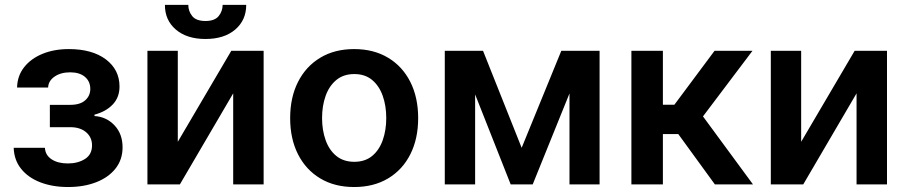

<svg xmlns="http://www.w3.org/2000/svg" viewBox="-20 -753 3708 784"><path d="M35.9 -149.5H163.4Q165.1 -119.3 190.7 -102.5Q216.3 -85.6 257.1 -85.6Q298.3 -85.6 327.1 -103.9Q355.8 -122.2 355.8 -159.4Q355.8 -192.5 331.5 -213.1Q307.2 -233.7 267 -233.7H183.6V-324.9H267Q307.2 -324.9 327.9 -343.4Q348.7 -361.9 348.7 -389.9Q348.7 -420.5 326.9 -439.1Q305 -457.7 266.7 -457.7Q228.3 -457.7 202.9 -440.3Q177.6 -422.9 176.5 -395.6H49.7Q50.8 -443.2 78.5 -478.5Q106.2 -513.8 153.6 -533.2Q201 -552.6 260.7 -552.6Q356.5 -552.6 412.3 -510.5Q468 -468.4 468 -399.5Q468 -355.5 440.3 -326.3Q412.6 -297.2 365.8 -284.8V-279.1Q414.4 -276.3 447.4 -241.3Q480.5 -206.3 480.5 -151.3Q480.5 -101.2 451.7 -64.8Q422.9 -28.4 372.7 -8.9Q322.4 10.7 257.8 10.7Q195 10.7 145.2 -8.3Q95.5 -27.3 66.6 -63.2Q37.6 -99.1 35.9 -149.5Z M706 -174 924.4 -545.5H1056.5V0H932.2V-371.8L714.5 0H582V-545.5H706ZM889.2 -733H985.4Q985.4 -670.8 940.5 -632.3Q895.6 -593.8 818.9 -593.8Q742.9 -593.8 698 -632.3Q653.1 -670.8 653.4 -733H748.9Q748.9 -707.4 764.9 -687.3Q780.9 -667.3 818.9 -667.3Q856.5 -667.3 872.7 -687.1Q888.8 -707 889.2 -733Z M1426.1 10.7Q1346.2 10.7 1287.6 -24.5Q1229 -59.7 1196.9 -123Q1164.8 -186.4 1164.8 -270.6Q1164.8 -355.1 1196.9 -418.5Q1229 -481.9 1287.6 -517.2Q1346.2 -552.6 1426.1 -552.6Q1506 -552.6 1564.8 -517.2Q1623.6 -481.9 1655.5 -418.5Q1687.5 -355.1 1687.5 -270.6Q1687.5 -186.4 1655.5 -123Q1623.6 -59.7 1564.8 -24.5Q1506 10.7 1426.1 10.7ZM1426.8 -92.3Q1470.5 -92.3 1499.5 -116.1Q1528.4 -139.9 1542.8 -180.6Q1557.2 -221.2 1557.2 -271Q1557.2 -321 1542.8 -361.7Q1528.4 -402.3 1499.5 -426.5Q1470.5 -450.6 1426.8 -450.6Q1382.8 -450.6 1353.5 -426.5Q1324.2 -402.3 1309.7 -361.7Q1295.1 -321 1295.1 -271Q1295.1 -221.2 1309.7 -180.6Q1324.2 -139.9 1353.5 -116.1Q1382.8 -92.3 1426.8 -92.3Z M2110.1 -149.5 2272 -545.5H2428.3V0H2305.4V-371.4L2155.2 0H2065.3L1920.1 -367.5V0H1796.2V-545.5H1952.4Z M2558.2 0V-545.5H2686.8V-325.3H2733.7L2897.7 -545.5H3052.6L2850.5 -277.7L3054.7 0H2899.1L2749.6 -205.6H2686.8V0Z M3251.4 -174 3469.8 -545.5H3601.9V0H3477.6V-371.8L3259.9 0H3127.5V-545.5H3251.4Z"/></svg>

Font: Inter Zeller Semi Bold
Style: Regular
Weight: 600
Designer: Rasmus Andersson; Joe Bland
Foundry: zeller
Version: Version 3.015;git-dec3a8cb1